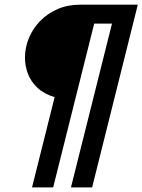

<svg xmlns="http://www.w3.org/2000/svg" viewBox="-20 -687 617 832"><path d="M118.8 125 216.7 -266Q170.8 -279.9 142.4 -306.6Q113.9 -333.3 101 -367.4Q88.2 -401.4 88.2 -436.8Q88.2 -480.6 105.2 -521.9Q122.2 -563.2 153.8 -595.8Q185.4 -628.5 229.5 -647.6Q273.6 -666.7 327.1 -666.7H577.1L379.2 125H287.5L465.3 -584.7H388.2L210.4 125Z"/></svg>

Font: Afacad SemiBold
Style: Italic
Weight: 600
Italic angle: -14°
Designer: Kristian Moeller
Foundry: Dicotype
Version: Version 1.000